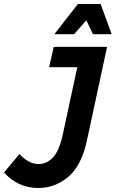

<svg xmlns="http://www.w3.org/2000/svg" viewBox="-48 -923 575 954"><path d="M-28 -66 49 -158Q69 -135 93.5 -121.5Q118 -108 144 -108Q185 -108 216.5 -142Q248 -176 266 -264L336 -589H196L219 -690H484L385 -230Q358 -101 292 -45Q226 11 143 11Q90 11 47.5 -9Q5 -29 -28 -66ZM222 -753 339 -903H452L507 -753H414L381 -822L320 -753Z"/></svg>

Font: Radio Canada Condensed SemiBold
Style: Italic
Weight: 600
Width: 3
Italic angle: -12°
Designer: Charles Daoud, Etienne Aubert Bonn, Alexandre Saumier Demers, Jacques Le Bailly
Foundry: Radio-Canada
Version: Version 2.104; ttfautohint (v1.8.4.7-5d5b);gftools[0.9.28.de